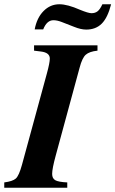

<svg xmlns="http://www.w3.org/2000/svg" viewBox="-52 -882 542 902"><path d="M51 -107 168 -536Q182 -587 182 -607Q182 -635 140 -640L108 -644V-669H406V-644Q368 -640 351 -625Q334 -610 322 -564L210 -152Q193 -90 193 -65Q193 -44 207.5 -35.5Q222 -27 264 -25V0H-32V-25Q7 -30 22 -43Q37 -56 51 -107ZM429 -862H470Q454 -799 426 -771Q398 -743 353 -743Q328 -743 296 -756L237 -779Q216 -787 199 -787Q168 -787 151 -744H111Q121 -798 152.5 -830Q184 -862 227 -862Q265 -862 324 -836Q363 -820 378 -820Q395 -820 406.5 -829Q418 -838 429 -862Z"/></svg>

Font: STIX MathJax Latin
Style: Bold Italic
Weight: 700
Italic angle: -16.33°
Designer: MicroPress Inc., with final additions and corrections provided by Coen Hoffman, Elsevier (retired)
Version: Version 1.1.1